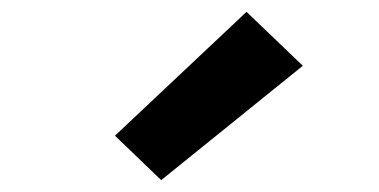

<svg xmlns="http://www.w3.org/2000/svg" viewBox="-20 -846 640 324"><path d="M252 -542 174 -617 396 -826 491 -735Z"/></svg>

Font: Iosevka Curly Slab XBdEx
Style: Regular
Weight: 800
Width: 7
Monospace: yes
Designer: Belleve Invis
Foundry: Belleve Invis
Version: Version 11.0.0; ttfautohint (v1.8.3)